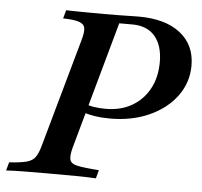

<svg xmlns="http://www.w3.org/2000/svg" viewBox="-61 -618 699 665"><g transform="rotate(5 288.0 -285.5)"><path d="M-16.1 0 -8.1 -29Q32.3 -31.5 52.8 -37.1Q73.4 -42.7 83.1 -56.9Q92.7 -71 100 -98.4L204.8 -472.6Q212.9 -500.8 210.5 -514.9Q208.1 -529 190.3 -535.1Q172.6 -541.1 134.7 -541.9L142.7 -571Q157.3 -570.2 175.8 -570.2Q194.4 -570.2 218.5 -569.8Q242.7 -569.4 273.4 -569.4Q305.6 -569.4 329 -569.8Q352.4 -570.2 369 -570.6Q385.5 -571 395.2 -571Q487.9 -571 539.9 -530.2Q591.9 -489.5 591.9 -417.7Q591.9 -358.9 557.3 -311.7Q522.6 -264.5 462.5 -237.5Q402.4 -210.5 326.6 -210.5Q298.4 -210.5 272.6 -214.5Q246.8 -218.5 226.6 -226.6L233.9 -255.6Q246 -249.2 266.1 -246Q286.3 -242.7 308.1 -242.7Q360.5 -242.7 399.2 -264.9Q437.9 -287.1 459.7 -327Q481.5 -366.9 481.5 -420.2Q481.5 -478.2 454 -510.1Q426.6 -541.9 375.8 -541.9H329.8L206.5 -98.4Q199.2 -71 202.4 -56.9Q205.6 -42.7 229.4 -37.5Q253.2 -32.3 304 -29L296 0Q269.4 -1.6 226.2 -2Q183.1 -2.4 129 -2.4Q82.3 -2.4 46 -2Q9.7 -1.6 -16.1 0Z"/></g></svg>

Font: Playfair 5pt SemiExpanded Light SemiBold
Style: Italic
Weight: 600
Italic angle: -15.6°
Version: Version 2.001;gftools[0.9.30]